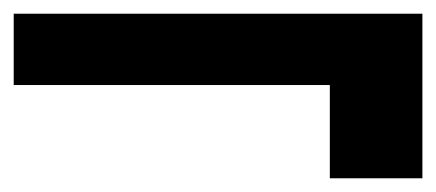

<svg xmlns="http://www.w3.org/2000/svg" viewBox="-28 -458 636 280"><path d="M453 -198V-334H-8V-438H588V-198Z"/></svg>

Font: DM Sans
Style: Bold
Weight: 700
Designer: Colophon Foundry, Jonny Pinhorn
Foundry: Colophon Foundry
Version: Version 4.004; ttfautohint (v1.8.4.7-5d5b)